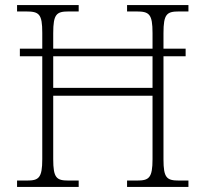

<svg xmlns="http://www.w3.org/2000/svg" viewBox="-20 -734 808 754"><path d="M47 0H289V-25H249C202 -25 189 -35 189 -109V-358H579V-109C579 -35 565 -25 518 -25H479V0H720V-25H683C635 -25 622 -35 622 -108V-513H709V-543H622V-604C622 -679 635 -689 683 -689H720V-714H479V-689H516C566 -689 579 -679 579 -604V-543H189V-604C189 -679 202 -689 250 -689H289V-714H47V-689H82C134 -689 146 -679 146 -605V-543H58V-513H146V-109C146 -35 132 -25 86 -25H47ZM189 -389V-513H579V-389Z"/></svg>

Font: Noto Serif Georgian ExtraLight
Style: Regular
Weight: 200
Designer: Monotype Design Team, Akaki Razmadze
Foundry: Google LLC
Version: Version 2.003